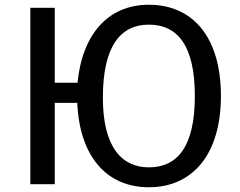

<svg xmlns="http://www.w3.org/2000/svg" viewBox="-20 -777 1011 810"><path d="M608 -757C441 -757 328 -639 307 -428H211V-744H108V0H211V-343H306C316 -114 432 13 608 13C792 13 912 -125 912 -372C912 -622 792 -757 608 -757ZM608 -71C494 -71 414 -156 414 -365C414 -585 490 -673 608 -673C729 -673 802 -585 802 -372C802 -156 727 -71 608 -71Z"/></svg>

Font: Glow Sans SC Normal Medium
Style: Regular
Weight: 600
Designer: Ryoko NISHIZUKA (kana, bopomofo & ideographs); Paul D. Hunt (Latin, Greek & Cyrillic); Sandoll Communications, Soo-young
Version: Version 0.93